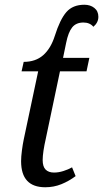

<svg xmlns="http://www.w3.org/2000/svg" viewBox="-20 -780 435 810"><path d="M171 10Q69 10 69 -100Q69 -119 72.5 -145.5Q76 -172 80 -191L141 -479H71L80 -519Q130 -519 162 -547Q194 -575 211 -628Q233 -698 260 -729Q287 -760 336 -760Q361 -760 378 -746.5Q395 -733 395 -709Q395 -685 374 -667Q359 -685 332 -685Q301 -685 284.5 -664.5Q268 -644 259 -599L246 -536H357L345 -479H233L173 -194Q167 -168 163.5 -144.5Q160 -121 160 -105Q160 -77 172.5 -64.5Q185 -52 208 -52Q227 -52 247.5 -58.5Q268 -65 284 -74L299 -37Q271 -16 239 -3Q207 10 171 10Z"/></svg>

Font: Noto Serif SemiCondensed
Style: Italic
Weight: 400
Width: 4
Italic angle: -12°
Designer: Monotype Design Team
Foundry: Monotype Imaging Inc.
Version: Version 2.013